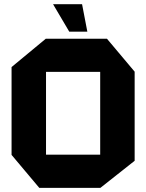

<svg xmlns="http://www.w3.org/2000/svg" viewBox="-20 -905 704 925"><path d="M201.7 -558.7V-718.5H495.2L628.7 -559.7V-558.7ZM169.2 0 35.7 -158.8V-159.8H462.7V0ZM35.7 -159.8V-581.9L200.7 -718.5H201.7V-159.8ZM462.7 0V-558.7H628.7V-130.4L463.7 0ZM313.8 -752.3 236.3 -883.6V-884.7H375.4L400.8 -752.3Z"/></svg>

Font: Foldit Thin
Style: Regular
Weight: 100
Designer: Sophia Tai
Foundry: Sophia Tai
Version: Version 1.003